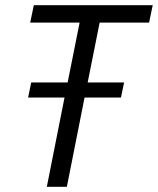

<svg xmlns="http://www.w3.org/2000/svg" viewBox="-20 -718 607 738"><path d="M305 -343 237 0H160L228 -343H88L100 -401H240L286 -631H96L110 -698H567L553 -631H363L317 -401H457L445 -343Z"/></svg>

Font: IBM Plex Sans Condensed
Style: Italic
Weight: 400
Width: 3
Italic angle: -11°
Designer: Mike Abbink, Paul van der Laan, Pieter van Rosmalen
Foundry: Bold Monday
Version: Version 1.3